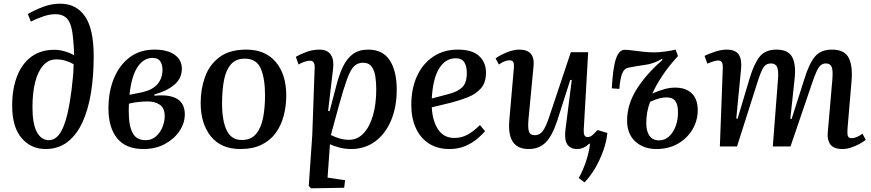

<svg xmlns="http://www.w3.org/2000/svg" viewBox="-20 -794 4725 1041"><path d="M131 -718Q169 -740 214 -757Q259 -774 306 -774Q393 -774 440.5 -706Q488 -638 488 -488Q488 -381 473 -289.5Q458 -198 426.5 -130Q395 -62 345.5 -24Q296 14 227 14Q148 14 97 -45.5Q46 -105 46 -221Q46 -312 72.5 -380.5Q99 -449 150 -486.5Q201 -524 275 -524Q303 -524 333 -515Q363 -506 382 -494Q381 -518 380 -539Q379 -560 377 -578Q371 -657 348.5 -687Q326 -717 281 -717Q249 -717 215.5 -705.5Q182 -694 147 -677ZM245 -34Q292 -34 321.5 -101.5Q351 -169 368 -307Q373 -346 376 -381.5Q379 -417 379 -446Q355 -459 333 -465.5Q311 -472 284 -472Q243 -472 214 -439Q185 -406 170.5 -348Q156 -290 156 -213Q156 -122 180 -78Q204 -34 245 -34Z M758 14Q662 14 615 -44.5Q568 -103 568 -205Q568 -298 598 -370Q628 -442 683.5 -483.5Q739 -525 817 -525Q888 -525 927 -497Q966 -469 966 -422Q966 -368 924 -333.5Q882 -299 817 -282V-275Q982 -291 982 -174Q982 -127 953.5 -84Q925 -41 874.5 -13.5Q824 14 758 14ZM682 -280 752 -294Q808 -307 834.5 -338.5Q861 -370 861 -416Q861 -443 849 -461.5Q837 -480 807 -480Q759 -480 726 -431Q693 -382 682 -280ZM770 -34Q802 -34 825 -54Q848 -74 860.5 -104Q873 -134 873 -164Q873 -209 846 -226.5Q819 -244 783 -244Q757 -244 730 -241Q703 -238 679 -232Q677 -195 679 -162Q681 -104 701.5 -69Q722 -34 770 -34Z M1284 14Q1178 14 1123 -55Q1068 -124 1068 -236Q1068 -312 1092 -378Q1116 -444 1170.5 -484.5Q1225 -525 1315 -525Q1419 -525 1475.5 -457.5Q1532 -390 1532 -277Q1532 -220 1518.5 -167.5Q1505 -115 1475.5 -74Q1446 -33 1398.5 -9.5Q1351 14 1284 14ZM1291 -35Q1341 -35 1368.5 -68Q1396 -101 1406.5 -156Q1417 -211 1417 -277Q1417 -368 1394 -422Q1371 -476 1307 -476Q1259 -476 1232 -445Q1205 -414 1194.5 -359.5Q1184 -305 1184 -233Q1184 -140 1209 -87.5Q1234 -35 1291 -35Z M1686 -426Q1688 -465 1661 -465Q1648 -465 1629 -458.5Q1610 -452 1599 -444L1584 -486Q1606 -499 1640.5 -512Q1675 -525 1712 -525Q1755 -525 1773.5 -497.5Q1792 -470 1786 -422L1759 -193L1767 -191L1802 -324Q1818 -388 1839.5 -432.5Q1861 -477 1893.5 -501Q1926 -525 1977 -525Q2055 -525 2093 -467Q2131 -409 2131 -309Q2131 -212 2099.5 -139Q2068 -66 2012.5 -26Q1957 14 1884 14Q1850 14 1818.5 5.5Q1787 -3 1769 -12L1756 169L1851 183L1846 224L1667 227L1654 214L1673 -60ZM1949 -454Q1919 -454 1899.5 -434.5Q1880 -415 1861.5 -364.5Q1843 -314 1817 -220L1774 -62Q1796 -51 1820.5 -43.5Q1845 -36 1873 -36Q1918 -36 1951 -71Q1984 -106 2002 -167.5Q2020 -229 2020 -310Q2020 -347 2015 -380Q2010 -413 1994.5 -433.5Q1979 -454 1949 -454Z M2462 -525Q2540 -525 2577.5 -490.5Q2615 -456 2615 -400Q2615 -346 2587.5 -315Q2560 -284 2517 -267Q2474 -250 2428 -238L2321 -212Q2325 -138 2355.5 -92Q2386 -46 2444 -46Q2481 -46 2513.5 -63Q2546 -80 2582 -116L2610 -83Q2596 -66 2569.5 -43Q2543 -20 2504.5 -3Q2466 14 2417 14Q2351 14 2304.5 -16.5Q2258 -47 2234 -101Q2210 -155 2210 -225Q2210 -314 2241 -381.5Q2272 -449 2329 -487Q2386 -525 2462 -525ZM2511 -399Q2511 -434 2497.5 -456Q2484 -478 2451 -478Q2395 -478 2361 -423Q2327 -368 2321 -260L2412 -284Q2462 -297 2486.5 -321Q2511 -345 2511 -399Z M2667 -477Q2690 -495 2727.5 -510Q2765 -525 2795 -525Q2881 -525 2873 -437L2846 -154Q2841 -102 2847.5 -81.5Q2854 -61 2880 -61Q2906 -61 2923 -83.5Q2940 -106 2961 -170L3075 -511H3169L3145 -91Q3144 -69 3149 -60Q3154 -51 3166 -51Q3180 -51 3191 -60.5Q3202 -70 3220 -89L3273 -73Q3269 -29 3251.5 21Q3234 71 3207.5 116.5Q3181 162 3149 195L3118 171Q3141 130 3157.5 80.5Q3174 31 3179 -14L3175 -15Q3144 14 3110 14Q3032 14 3046 -92L3080 -360L3072 -361L3001 -139Q2974 -57 2938.5 -21.5Q2903 14 2846 14Q2787 14 2760.5 -25Q2734 -64 2742 -148L2766 -424Q2768 -448 2763 -457.5Q2758 -467 2742 -467Q2729 -467 2713.5 -460.5Q2698 -454 2685 -444Z M3517 -287Q3554 -303 3583 -311Q3612 -319 3641 -319Q3698 -319 3730.5 -288Q3763 -257 3763 -196Q3763 -141 3735 -93Q3707 -45 3656.5 -15.5Q3606 14 3539 14Q3469 14 3424.5 -27Q3380 -68 3380 -140Q3380 -228 3432 -310.5Q3484 -393 3572 -469L3569 -475Q3527 -449 3479 -442.5Q3431 -436 3387 -427Q3364 -423 3353 -394.5Q3342 -366 3338 -312L3297 -315Q3303 -426 3319.5 -475Q3336 -524 3367 -524Q3383 -524 3410 -520.5Q3437 -517 3468 -513.5Q3499 -510 3527 -510Q3552 -510 3585.5 -514.5Q3619 -519 3643 -525L3656 -490Q3606 -436 3571.5 -384Q3537 -332 3517 -287ZM3505 -242Q3494 -214 3489 -184.5Q3484 -155 3484 -127Q3484 -82 3501.5 -57.5Q3519 -33 3554 -33Q3583 -33 3606 -53Q3629 -73 3642.5 -107.5Q3656 -142 3656 -186Q3656 -226 3641.5 -246Q3627 -266 3594 -266Q3576 -266 3556 -261Q3536 -256 3505 -242Z M4198 -362Q4202 -410 4193.5 -430Q4185 -450 4160 -450Q4132 -450 4117.5 -425.5Q4103 -401 4083 -336L3976 0H3883L3899 -427Q3899 -448 3893.5 -457Q3888 -466 3872 -466Q3857 -466 3815 -449L3800 -491Q3819 -501 3854.5 -513Q3890 -525 3921 -525Q3967 -525 3985 -498.5Q4003 -472 3998 -420L3972 -152L3979 -150L4044 -368Q4068 -448 4098.5 -486.5Q4129 -525 4190 -525Q4254 -525 4275.5 -484Q4297 -443 4288 -364L4265 -150L4272 -149L4342 -368Q4367 -449 4398.5 -487Q4430 -525 4491 -525Q4558 -525 4581 -481.5Q4604 -438 4597 -355L4575 -95Q4573 -66 4577.5 -55.5Q4582 -45 4598 -45Q4624 -45 4656 -69L4674 -36Q4661 -25 4640 -13.5Q4619 -2 4594.5 6Q4570 14 4549 14Q4500 14 4482 -11Q4464 -36 4468 -75L4493 -364Q4497 -413 4489 -431.5Q4481 -450 4458 -450Q4443 -450 4431.5 -441.5Q4420 -433 4408 -408Q4396 -383 4380 -334L4266 0H4170Z"/></svg>

Font: Literata 36pt Medium
Style: Italic
Weight: 500
Italic angle: -2°
Designer: Latin by Veronika Burian and Jose Scaglione. Greek by Irene Vlachou. Cyrillic by Vera Evstafieva
Foundry: TypeTogether
Version: Version 3.002